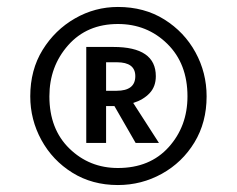

<svg xmlns="http://www.w3.org/2000/svg" viewBox="-20 -770 681 552"><path d="M319 -238Q245 -238 188 -273.5Q131 -309 99 -367.5Q67 -426 67 -493Q67 -569 102.5 -626.5Q138 -684 195.5 -717Q253 -750 319 -750Q395 -750 452.5 -714Q510 -678 542 -619.5Q574 -561 574 -493Q574 -418 539 -360.5Q504 -303 445.5 -270.5Q387 -238 319 -238ZM319 -287Q411 -287 465 -347Q519 -407 519 -493Q519 -587 461 -644Q403 -701 319 -701Q230 -701 176 -640Q122 -579 122 -493Q122 -399 179.5 -343Q237 -287 319 -287ZM437 -359H370L309 -465H285V-359H228V-635H306Q428 -635 428 -551Q428 -521 410 -502Q392 -483 363 -474ZM315 -509Q369 -509 369 -551Q369 -591 316 -591H285V-509Z"/></svg>

Font: Trujillo
Style: Regular
Weight: 400
Designer: Fira Sans original fonts by bBox Type GmbH, Carrois Corporate GbR, & Edenspiekermann AG / Changes by Cristiano Sobral
Foundry: Fira Sans original fonts by bBox Type GmbH, Carrois Corporate GbR, & Edenspiekermann AG / Changes by Cristiano Sobral
Version: Version 4.301;October 17, 2021;FontCreator 14.0.0.2814 64-bi